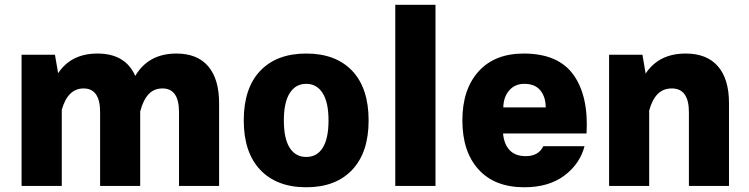

<svg xmlns="http://www.w3.org/2000/svg" viewBox="-20 -770 3102 795"><path d="M69.3 -543.5H207.5L220.7 -466.8Q274.4 -548.3 383.8 -548.3Q499.5 -548.3 540 -455.6Q594.7 -548.3 710.4 -548.3Q796.9 -548.3 842 -495.6Q887.2 -442.9 887.2 -342.8V0H721.2V-305.7Q721.2 -403.8 652.8 -403.8Q617.7 -403.8 595.5 -380.1Q573.2 -356.4 561 -310.1H560.5V0H394.5V-305.7Q394.5 -403.8 326.2 -403.8Q260.7 -403.8 235.8 -315.4V0H69.3Z M1248 -548.3Q1370.6 -548.3 1438.5 -476.6Q1506.3 -404.8 1506.3 -271.5Q1506.3 -138.7 1438.2 -66.7Q1370.1 5.4 1248 5.4Q1126 5.4 1057.6 -66.7Q989.3 -138.7 989.3 -271.5Q989.3 -404.8 1057.4 -476.6Q1125.5 -548.3 1248 -548.3ZM1248 -422.9Q1204.1 -422.9 1179.7 -384.5Q1155.3 -346.2 1155.3 -271.5Q1155.3 -196.3 1179.4 -158.2Q1203.6 -120.1 1248 -120.1Q1292.5 -120.1 1316.4 -158.2Q1340.3 -196.3 1340.3 -271.5Q1340.3 -346.2 1315.9 -384.5Q1291.5 -422.9 1248 -422.9Z M1783.2 0H1616.7V-750H1783.2Z M2063 -217.3Q2066.9 -173.3 2090.1 -148.4Q2113.3 -123.5 2156.7 -123.5Q2210 -123.5 2229.5 -164.6H2400.4Q2380.9 -90.8 2316.4 -42.7Q2252 5.4 2150.9 5.4Q2028.3 5.4 1961.4 -68.4Q1894.5 -142.1 1894.5 -271.5Q1894.5 -399.9 1961.4 -474.1Q2028.3 -548.3 2148.4 -548.3Q2291.5 -548.3 2354.5 -460.2Q2417.5 -372.1 2408.7 -217.3ZM2064 -325.2H2239.7Q2239.3 -369.6 2217 -396.2Q2194.8 -422.9 2150.9 -422.9Q2112.3 -422.9 2088.6 -395.8Q2064.9 -368.7 2064 -325.2Z M2668 0H2502V-543.5H2640.1L2653.3 -465.3Q2708 -548.3 2819.3 -548.3Q2906.7 -548.3 2952.6 -495.6Q2998.5 -442.9 2998.5 -342.8V0H2832.5V-305.7Q2832.5 -403.8 2761.7 -403.8Q2725.6 -403.8 2702.6 -380.1Q2679.7 -356.4 2668 -312Z"/></svg>

Font: Estedad-FD ExtraBold
Style: Regular
Weight: 800
Designer: Amin Abedi
Version: Version 7.3